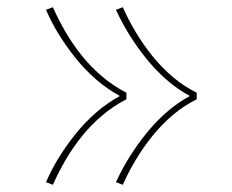

<svg xmlns="http://www.w3.org/2000/svg" viewBox="-20 -605 640 530"><path d="M319 -95 300 -102Q317 -139 338 -172.5Q359 -206 384 -237Q409 -268 439 -294.5Q469 -321 504 -340Q469 -359 439 -385.5Q409 -412 384 -443Q359 -474 338 -507.5Q317 -541 300 -578L319 -585Q335 -549 355.5 -515Q376 -481 401 -450Q426 -419 456.5 -393Q487 -367 523 -349V-331Q487 -313 456.5 -287Q426 -261 401 -230Q376 -199 355.5 -165Q335 -131 319 -95ZM126 -95 107 -102Q123 -139 144 -172.5Q165 -206 190 -237Q215 -268 245.5 -294.5Q276 -321 311 -340Q276 -359 245.5 -385.5Q215 -412 190 -443Q165 -474 144 -507.5Q123 -541 107 -578L126 -585Q142 -549 162 -515Q182 -481 207 -450Q232 -419 263 -393Q294 -367 329 -349V-331Q294 -313 263 -287Q232 -261 207 -230Q182 -199 162 -165Q142 -131 126 -95Z"/></svg>

Font: Iosevka Curly Slab ThEx
Style: Regular
Weight: 100
Width: 7
Monospace: yes
Designer: Belleve Invis
Foundry: Belleve Invis
Version: Version 11.1.0; ttfautohint (v1.8.3)